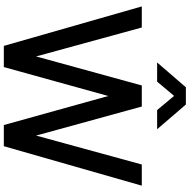

<svg xmlns="http://www.w3.org/2000/svg" viewBox="-14 -976 990 1002"><g transform="rotate(90 481.0 -475.0)"><path d="M406 -800 480.5 -888.5 554.5 -800H654.5L525.5 -950H435.5L306 -800ZM330 0 481 -545 632.5 0H743L949 -720H838.5L687.5 -168.5L536 -720H426L274.5 -168.5L123.5 -720H13.5L219.5 0Z"/></g></svg>

Font: Vela Sans SemBd
Style: Regular
Weight: 600
Designer: Principal design: Mikhail Sharanda - project Manrope.
Design modification: Ravid Balaliev
Foundry: Mikhail Sharanda
Version: Version 1.001